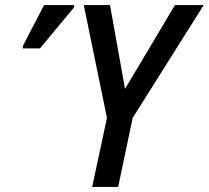

<svg xmlns="http://www.w3.org/2000/svg" viewBox="-20 -734 820 754"><path d="M342 0 400 -271 309 -714H412L471 -385L667 -714H780L501 -271L444 0ZM69 -544 71 -556 153 -714H272L270 -704L137 -544Z"/></svg>

Font: Noto Sans SemiCondensed Medium
Style: Italic
Weight: 500
Width: 4
Italic angle: -12°
Designer: Monotype Design Team
Foundry: Monotype Imaging Inc.
Version: Version 2.013; ttfautohint (v1.8.4.7-5d5b)